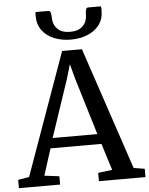

<svg xmlns="http://www.w3.org/2000/svg" viewBox="-71 -1031 842 1082"><g transform="rotate(-5 350.0 -490.0)"><path d="M54 -57.5 301.5 -749H413.5L645.5 -57L707.5 -47V0H444V-47L524 -57L476.5 -208H188.5L140.5 -57.5L224.5 -47V0H-8.5V-47ZM458.5 -265 360 -590 338.5 -671 314 -588 205.5 -265ZM243.5 -980.5Q254 -980.5 257 -967.5Q260 -954.5 260 -941Q260 -902.5 284.2 -877.5Q308.5 -852.5 356.5 -852.5Q404 -852.5 428.5 -877.5Q453 -902.5 453 -941Q453 -954.5 455.8 -967.5Q458.5 -980.5 468.5 -980.5H541.5Q542.5 -975.5 542.8 -969.8Q543 -964 543 -958.5Q543 -908.5 517.5 -875.2Q492 -842 449.8 -825.2Q407.5 -808.5 356 -808.5Q306 -808.5 263.8 -825.2Q221.5 -842 195.8 -875.5Q170 -909 170 -958.5Q170 -964 170.5 -969.8Q171 -975.5 171 -980.5Z"/></g></svg>

Font: Merriweather 28pt
Style: Regular
Weight: 400
Version: Version 2.100